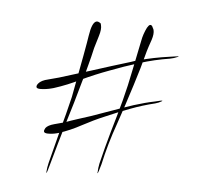

<svg xmlns="http://www.w3.org/2000/svg" viewBox="-58 -543 625 578"><g transform="rotate(-10 254.0 -254.0)"><path d="M435.5 -429.7Q436.5 -426.8 436.5 -423.8Q436.5 -412.1 425.8 -395.5Q411.1 -374 405.3 -364.3Q391.6 -340.8 377.9 -317.4Q363.3 -293.9 348.6 -270.5Q314.5 -216.8 278.3 -163.1Q241.2 -109.4 211.9 -52.7Q197.3 -28.3 196.3 -28.3Q195.3 -28.3 195.3 -29.3Q195.3 -29.3 196.3 -31.2Q200.2 -43.9 206.1 -55.7Q230.5 -100.6 256.8 -144.5Q283.2 -187.5 308.6 -231.4Q332 -272.5 352.5 -314.5Q373 -356.4 394.5 -398.4Q403.3 -417 418 -433.6Q424.8 -440.4 428.7 -440.4Q434.6 -440.4 435.5 -429.7ZM66.4 -325.2Q77.1 -333 98.6 -332Q120.1 -332 131.8 -332Q157.2 -333 182.6 -334Q207 -335 232.4 -335.9Q292 -338.9 351.6 -340.8Q364.3 -341.8 376 -341.8Q422.9 -341.8 469.7 -335.9Q497.1 -333 497.1 -332Q497.1 -331.1 494.1 -331.1Q482.4 -329.1 469.7 -330.1Q423.8 -335 377 -333Q329.1 -331.1 283.2 -326.2Q240.2 -322.3 196.3 -314.5Q153.3 -305.7 110.4 -303.7Q106.4 -303.7 103.5 -303.7Q87.9 -303.7 71.3 -307.6Q59.6 -310.5 59.6 -315.4Q59.6 -320.3 66.4 -325.2ZM64.5 -189.5Q73.2 -196.3 92.8 -196.3Q113.3 -196.3 124 -196.3Q144.5 -198.2 165 -199.2Q185.5 -200.2 206.1 -201.2Q255.9 -205.1 304.7 -209Q337.9 -211.9 372.1 -211.9Q387.7 -211.9 403.3 -210.9Q425.8 -210.9 425.8 -209Q425.8 -209 423.8 -208Q414.1 -205.1 403.3 -205.1Q364.3 -206.1 325.2 -202.1Q285.2 -198.2 247.1 -192.4Q210.9 -187.5 173.8 -178.7Q137.7 -169.9 101.6 -168Q98.6 -168 95.7 -168Q82 -168 68.4 -171.9Q58.6 -174.8 58.6 -179.7Q58.6 -183.6 64.5 -189.5ZM283.2 -470.7Q283.2 -467.8 283.2 -465.8Q283.2 -453.1 271.5 -434.6Q257.8 -412.1 251 -401.4Q238.3 -377 224.6 -353.5Q210.9 -329.1 196.3 -305.7Q163.1 -249 127.9 -193.4Q93.8 -137.7 60.5 -81.1Q45.9 -55.7 43.9 -55.7Q43.9 -55.7 43.9 -56.6Q43.9 -57.6 44.9 -59.6Q48.8 -71.3 55.7 -84Q81.1 -129.9 107.4 -175.8Q133.8 -220.7 159.2 -267.6Q230.5 -415 241.2 -440.4Q257.8 -478.5 271.5 -478.5Q277.3 -478.5 283.2 -470.7Z"/></g></svg>

Font: Margalida Font
Style: Regular
Weight: 400
Designer: Mateu Riera. mateurierasureda@hotmail.com
Version: Version 1.0